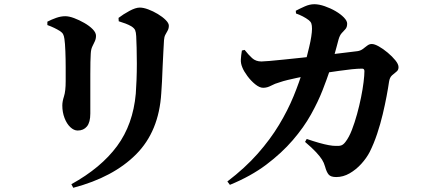

<svg xmlns="http://www.w3.org/2000/svg" viewBox="-20 -821 2030 912"><path d="M319 54Q460 -24 536 -127Q612 -230 625 -376Q627 -403 628.5 -441Q630 -479 630 -519Q630 -559 629 -594Q628 -629 627 -649Q626 -668 622 -677.5Q618 -687 604 -696Q592 -703 576.5 -709Q561 -715 544 -720L543 -736Q565 -753 594.5 -769Q624 -785 644 -785Q661 -785 684 -776.5Q707 -768 729.5 -754.5Q752 -741 767 -726Q782 -711 782 -699Q782 -686 776.5 -676Q771 -666 765.5 -656Q760 -646 759 -630Q758 -609 756 -575.5Q754 -542 752.5 -505Q751 -468 749.5 -434.5Q748 -401 746 -378Q735 -197 626.5 -88Q518 21 328 71ZM349 -201Q331 -201 314 -217Q297 -233 286.5 -260.5Q276 -288 276 -320Q276 -339 284 -363.5Q292 -388 292 -436Q292 -462 292 -501Q292 -540 290.5 -578Q289 -616 286 -636Q284 -651 279.5 -659Q275 -667 264 -674Q253 -681 237.5 -688.5Q222 -696 205 -702V-718Q224 -728 246.5 -736Q269 -744 290 -744Q308 -744 332 -735Q356 -726 380.5 -712Q405 -698 420.5 -682Q436 -666 436 -651Q436 -637 430.5 -625Q425 -613 418.5 -600Q412 -587 411 -565Q410 -552 409.5 -526.5Q409 -501 409 -468Q409 -435 409 -400.5Q409 -366 409 -335.5Q409 -305 409 -282Q409 -240 393 -220.5Q377 -201 349 -201Z M1577 20Q1551 20 1541 8Q1531 -4 1524 -30Q1519 -48 1509.5 -63Q1500 -78 1481.5 -98Q1463 -118 1429 -147L1437 -161Q1469 -150 1495.5 -142.5Q1522 -135 1541.5 -131.5Q1561 -128 1574 -128Q1593 -127 1602.5 -131Q1612 -135 1621 -147Q1638 -169 1651.5 -204Q1665 -239 1676 -279Q1687 -319 1695 -358.5Q1703 -398 1707 -431Q1711 -464 1711 -483Q1711 -495 1700 -495Q1679 -495 1650.5 -492Q1622 -489 1591 -484.5Q1560 -480 1529 -475.5Q1498 -471 1471 -466Q1455 -464 1434 -460Q1413 -456 1390 -451Q1367 -446 1346 -441Q1325 -436 1308 -430Q1286 -424 1267.5 -414Q1249 -404 1230 -404Q1213 -404 1192.5 -420.5Q1172 -437 1155 -460Q1138 -483 1131 -501Q1123 -520 1124 -538.5Q1125 -557 1129 -581L1142 -584Q1160 -561 1177.5 -545Q1195 -529 1222 -529Q1233 -529 1260.5 -531.5Q1288 -534 1328 -538Q1368 -542 1414.5 -547Q1461 -552 1508.5 -557.5Q1556 -563 1600 -568.5Q1644 -574 1678 -578Q1692 -580 1703 -588Q1714 -596 1724 -604Q1734 -612 1746 -612Q1759 -612 1779.5 -600.5Q1800 -589 1821.5 -571Q1843 -553 1858 -534.5Q1873 -516 1873 -502Q1873 -488 1863 -480.5Q1853 -473 1842 -463Q1831 -453 1828 -433Q1824 -405 1816.5 -365Q1809 -325 1798 -278.5Q1787 -232 1771.5 -185.5Q1756 -139 1736 -99Q1721 -70 1696 -42.5Q1671 -15 1640.5 2.5Q1610 20 1577 20ZM1060 41Q1144 -23 1204 -91Q1264 -159 1305.5 -228Q1347 -297 1374.5 -364Q1402 -431 1420 -492Q1428 -515 1435 -542.5Q1442 -570 1448.5 -597Q1455 -624 1458.5 -647Q1462 -670 1462 -684Q1462 -700 1459 -709Q1456 -718 1447 -725Q1434 -735 1418.5 -743Q1403 -751 1386 -757L1385 -770Q1404 -780 1427.5 -790.5Q1451 -801 1473 -801Q1495 -801 1522.5 -791.5Q1550 -782 1574 -768Q1598 -754 1613.5 -738Q1629 -722 1629 -709Q1629 -692 1621 -683Q1613 -674 1603.5 -664Q1594 -654 1588 -633Q1584 -617 1578 -595.5Q1572 -574 1564.5 -546.5Q1557 -519 1546 -485Q1533 -446 1512 -392Q1491 -338 1457 -277Q1423 -216 1370.5 -155Q1318 -94 1245 -39Q1172 16 1072 57Z"/></svg>

Font: Noto Serif TC ExtraBold
Style: Regular
Weight: 800
Designer: Ryoko NISHIZUKA 西塚涼子 (kana & ideographs); Frank Grießhammer (Latin, Greek & Cyrillic); Wenlong ZHANG 张文龙 (bopomofo); San
Foundry: Adobe
Version: Version 2.002-H1;hotconv 1.1.0;makeotfexe 2.6.0